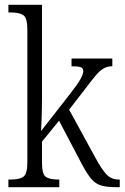

<svg xmlns="http://www.w3.org/2000/svg" viewBox="-20 -780 519 800"><path d="M15 0V-32H25Q62 -32 78 -44Q94 -56 94 -105V-656Q94 -705 77.5 -716.5Q61 -728 26 -728H15V-760H155V-374Q155 -355 154.5 -326.5Q154 -298 153 -272Q152 -246 151 -234L262 -376Q302 -427 314.5 -449Q327 -471 327 -483Q327 -496 316 -500Q305 -504 278 -504V-536H448V-504Q428 -504 412 -495Q396 -486 378 -464.5Q360 -443 333 -407L268 -323L379 -120Q404 -74 424 -53Q444 -32 474 -32H479V0H468Q427 0 403 -6.5Q379 -13 360.5 -34.5Q342 -56 318 -102L226 -277L155 -190V-102Q155 -54 171 -43Q187 -32 222 -32H227V0Z"/></svg>

Font: Noto Serif Tamil Condensed Light
Style: Regular
Weight: 300
Width: 3
Designer: Indian Type Foundry, Tom Grace, and the Monotype Design Team
Foundry: Monotype Imaging Inc.
Version: Version 2.004; ttfautohint (v1.8.4.7-5d5b)